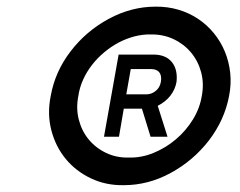

<svg xmlns="http://www.w3.org/2000/svg" viewBox="-20 -841 722 577"><path d="M668.5 -553Q655 -480.5 607.5 -418.5Q560 -357.5 492.5 -321Q425.5 -284.5 352 -284.5Q298.5 -283.5 253.2 -305Q208 -326.5 177.5 -363.5Q147 -400.5 134.2 -449.8Q121.5 -499 132.5 -553Q145.5 -626 192 -686.5Q238.5 -747.5 307 -784.5Q375 -821 447 -821Q483 -821.5 515.5 -812Q548 -802.5 575 -784.5Q602 -766.5 622.5 -741.5Q643 -716.5 655.5 -686.5Q668 -656.5 671.8 -622.5Q675.5 -588.5 668.5 -553ZM215.5 -553Q208 -515.5 216.8 -481.5Q225.5 -447.5 246.5 -422Q267.5 -396.5 298.8 -381.5Q330 -366.5 367.5 -367.5Q405 -366.5 441.5 -381.5Q478 -396.5 508.2 -422Q538.5 -447.5 559.5 -481.5Q580.5 -515.5 586.5 -553Q593.5 -590 584.5 -623.8Q575.5 -657.5 554.2 -683Q533 -708.5 502 -723.2Q471 -738 433.5 -737.5Q408.5 -738 383.8 -731.5Q359 -725 336 -712.8Q313 -700.5 292.5 -683.2Q272 -666 256 -645.2Q240 -624.5 229.5 -601Q219 -577.5 215.5 -553ZM440.5 -677Q478 -677 496.2 -654.8Q514.5 -632.5 510.5 -595Q506.5 -572 491.8 -553.2Q477 -534.5 454 -523L483.5 -430H432.5L406.5 -514.5H352L337.5 -430H292.5L336.5 -677ZM359.5 -557.5H420Q435.5 -557.5 448 -567.8Q460.5 -578 463.5 -595Q466.5 -613.5 458.8 -623.5Q451 -633.5 433.5 -633.5H373Z"/></svg>

Font: Russisch Sans
Style: Bold Italic
Weight: 700
Italic angle: -10°
Designer: Michael Sharanda (font) & Cristiano Sobral (main changes)
Foundry: Michael Sharanda
Version: Version 2.00;September 8, 2020;FontCreator 13.0.0.2681 64-bi